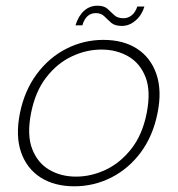

<svg xmlns="http://www.w3.org/2000/svg" viewBox="-20 -647 624 674"><path d="M241 7Q171 7 122.5 -24Q74 -55 54 -112.5Q34 -170 50 -250Q66 -329 109 -387Q152 -445 213 -476Q274 -507 343 -507Q413 -507 461 -476Q509 -445 529 -387Q549 -329 533 -250Q517 -170 474.5 -112.5Q432 -55 371 -24Q310 7 241 7ZM247 -27Q300 -27 351 -51Q402 -75 441 -124.5Q480 -174 495 -250Q510 -327 491 -376Q472 -425 430.5 -449Q389 -473 336 -473Q283 -473 232 -449Q181 -425 142.5 -375.5Q104 -326 89 -250Q74 -173 93 -124Q112 -75 153 -51Q194 -27 247 -27ZM245 -558Q255 -591 275 -609Q295 -627 322 -627Q345 -627 357.5 -616Q370 -605 381 -594Q392 -583 414 -583Q429 -583 442 -593Q455 -603 462 -624H487Q478 -594 456 -575Q434 -556 408 -556Q383 -556 370.5 -567Q358 -578 346.5 -589.5Q335 -601 316 -601Q300 -601 288 -591Q276 -581 269 -558Z"/></svg>

Font: Albert Sans ExtraLight
Style: Italic
Weight: 250
Italic angle: -11.25°
Designer: Andreas Rasmussen
Foundry: a.Foundry
Version: Version 1.025